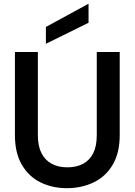

<svg xmlns="http://www.w3.org/2000/svg" viewBox="-20 -972 704 1004"><path d="M330 12Q254 12 192.5 -18Q131 -48 94.5 -110Q58 -172 58 -266V-700H178V-265Q178 -208 197 -171Q216 -134 250.5 -115.5Q285 -97 332 -97Q380 -97 414.5 -115.5Q449 -134 467.5 -171Q486 -208 486 -265V-700H606V-266Q606 -172 569 -110Q532 -48 469 -18Q406 12 330 12ZM220 -743V-831L442 -952H443V-853Z"/></svg>

Font: DM Sans 28pt SemiBold
Style: Regular
Weight: 600
Version: Version 4.004;gftools[0.9.30]